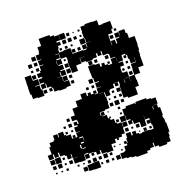

<svg xmlns="http://www.w3.org/2000/svg" viewBox="-133 -844 970 998"><g transform="rotate(-20 352.0 -345.5)"><path d="M412 -174H419V-167H442V-135H440V-107H421V-96H401V-86H391V-96H380V-77H354V-43H318V-47H292V-68H286V-51H266V-68H253V-71H227V-50H205V-72H226V-77H205V-72H202V-45H170V-47H142V-75H167V-76H141V-101H137V-80H115V-102H107V-108H83V-130H77V-110H55V-130H49V-108H23V-134H45V-172H54V-193H78V-199H84V-223H108V-204H112V-225H140V-204H149V-198H173V-174H179V-173H202V-195H222V-197H202V-225H222V-232H207V-250H225V-235H231V-253H228V-259H204V-283H227V-320H256V-351H291V-376H321V-356H328V-369H344V-356H358V-369H374V-353H361V-350H381V-376H406V-378H383V-404H406V-408H383V-434H379V-463H378V-499H414V-494H439V-475H448V-489H464V-475H480V-469H497V-470H502V-495H528V-498H503V-523H498V-526H471V-551H466V-531H446V-548H439V-528H414V-523H378V-529H354V-553H378V-554H352V-525H324V-523H322V-495H290V-523H288V-559H290V-582H287V-584H259V-614H239V-612H257V-590H236V-584H259V-558H236V-553H258V-529H236V-524H259V-498H233V-521H229V-498H209V-497H232V-471H234V-493H258V-469H236V-466H261V-436H236V-431H196V-435H170V-458H164V-443H148V-459H163V-467H142V-490H138V-469H114V-493H135V-499H114V-523H135V-530H115V-552H135V-562H142V-585H163V-588H143V-614H162V-617H142V-645H162V-655H165V-682H186V-721H246V-712H267V-705H290V-677H268V-670H285V-652H268V-639H263V-618H287V-620H325V-588H383V-585H403V-590H385V-612H407V-594H410V-617H434V-618H413V-644H410V-617H382V-645H409V-678H411V-706H436V-711H476V-709H504V-680H525V-682H567V-640H558V-619H534V-613H533V-560H535V-582H557V-560H563V-584H583V-589H564V-613H588V-594H590V-617H622V-594H629V-565H660V-517H658V-489H654V-463H652V-405H622V-375H591V-348H593V-314H573V-274H519V-282H497V-320H498V-349H502V-371H478V-370H495V-352H477V-369H469V-348H444V-343H438V-319H414V-343H410V-318H413V-284H410V-257H384V-253H356V-251H353V-235H357V-250H375V-232H360V-229H384V-209H392V-215H400V-207H394V-197H412ZM291 -706H321V-676H291ZM328 -699H344V-683H328ZM391 -696H401V-686H391ZM363 -694H369V-688H363ZM296 -671H316V-651H296ZM326 -671H346V-651H326ZM358 -669H374V-653H358ZM391 -666H401V-656H391ZM115 -642H137V-620H115ZM313 -638V-624H299V-638ZM282 -637V-625H270V-637ZM570 -637H582V-625H570ZM331 -626V-636H341V-626ZM86 -611H106V-591H86ZM117 -610H135V-592H117ZM345 -592H327V-610H345ZM555 -610V-592H537V-610ZM358 -609H374V-593H358ZM233 -581H231V-561H233ZM134 -579V-563H118V-579ZM102 -577V-565H90V-577ZM271 -566V-576H281V-566ZM85 -493H108V-469H114V-433H78V-437H52V-462H47V-500H48V-529H49V-558H83V-529H84V-526H111V-496H85ZM86 -551H106V-531H86ZM286 -531H266V-551H286ZM287 -500H265V-522H287ZM386 -501V-521H406V-501ZM477 -520H495V-502H477ZM418 -503V-519H434V-503ZM620 -435V-463H619V-438H593V-464H589V-487H583V-474H569V-488H582V-495H564V-493H561V-466H535V-462H557V-440H535V-432H534V-411H536V-406H561V-376H536V-375H560V-353H561V-376H590V-407H592V-435ZM531 -493H530V-470H531ZM268 -489H284V-473H268ZM480 -487H492V-475H480ZM117 -442V-460H135V-442ZM284 -443H268V-459H284ZM570 -457H582V-445H570ZM355 -432H377V-410H355ZM569 -428H583V-414H569ZM552 -415H540V-427H552ZM585 -382H567V-400H585ZM329 -384V-398H343V-384ZM373 -398V-384H359V-398ZM530 -371V-353H532V-371ZM385 -346V-345H408V-346ZM476 -341H496V-321H476ZM450 -337H462V-325H450ZM479 -294V-308H493V-294ZM462 -295H450V-307H462ZM422 -297V-305H430V-297ZM444 -283H468V-259H444ZM435 -262H417V-280H435ZM178 -263V-279H194V-263ZM494 -263H478V-279H494ZM195 -232H177V-250H195ZM150 -247H162V-235H150ZM450 -247H462V-235H450ZM399 -244V-238H393V-244ZM658 -86H661V-36H654V-13H650V13H628V21H584V12H563V-11H558V11H536V19H517V30H455V24H431V19H406V14H381V-16H406V-21H413V-44H431V-54H419V-68H433V-56H437V-80H443V-104H469V-84H476V-101H496V-84H509V-78H526V-81H566V-78H587V-80H589V-101H586V-138H563V-159H562V-135H560V-107H532V-135H530V-136H501V-156H496V-141H476V-161H491V-167H472V-194H470V-167H442V-195H469V-228H490V-237H542V-232H546V-241H606V-233H628V-228H653V-194H628V-193H648V-173H658V-129H654V-113H658ZM162 -205H150V-217H162ZM191 -216V-206H181V-216ZM461 -216V-206H451V-216ZM621 -189V-173H624V-189ZM179 -188H193V-174H179ZM419 -188H433V-174H419ZM227 -144H229V-167H208V-162H227ZM444 -163H468V-139H444ZM223 -140H208V-133H223ZM465 -130V-112H447V-130ZM507 -130H525V-112H507ZM567 -130H585V-112H567ZM198 -110H204V-129H198ZM481 -116V-126H491V-116ZM223 -109H205V-105H223ZM81 -76H51V-106H81ZM48 -79H24V-103H48ZM538 -83V-99H554V-83ZM102 -85H90V-97H102ZM582 -97V-85H570V-97ZM519 -94V-88H513V-94ZM77 -50H55V-72H77ZM45 -52H27V-70H45ZM135 -52H117V-70H135ZM253 -54H239V-68H253ZM91 -56V-66H101V-56ZM362 -57V-65H370V-57ZM393 -58V-64H399V-58ZM317 -20H295V-42H317ZM236 -21V-41H256V-21ZM208 -23V-39H224V-23ZM284 -23H268V-39H284ZM343 -24H329V-38H343ZM102 -25H90V-37H102ZM161 -26H151V-36H161ZM40 -27H32V-35H40ZM70 -27H62V-35H70ZM182 -27V-35H190V-27ZM400 -27H392V-35H400ZM200 -17H228V-19H264V17H228V15H200ZM197 10H175V-12H197ZM377 10H355V-12H377ZM314 7H298V-9H314ZM342 5H330V-7H342ZM281 4H271V-6H281Z"/></g></svg>

Font: Rubik-Storm
Style: Regular
Weight: 400
Designer: NaN (generative design), Hubert & Fischer (Rubik source font outlines)
Foundry: NaN, Hubert & Fischer
Version: Version 1.000